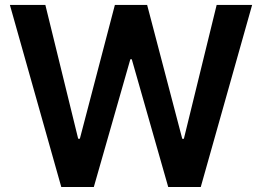

<svg xmlns="http://www.w3.org/2000/svg" viewBox="-20 -747 1047 767"><path d="M224.8 0H354.8L500.7 -510.3H506.4L652 0H782L987.2 -727.3H845.5L714.5 -192.5H708.1L567.8 -727.3H438.9L299 -192.8H292.3L161.2 -727.3H19.5Z"/></svg>

Font: Margiela Sans Semi Bold
Style: Regular
Weight: 600
Designer: Stefan Endress, Andreas Faust
Version: Version 1.100;FEAKit 1.0